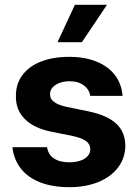

<svg xmlns="http://www.w3.org/2000/svg" viewBox="-20 -776 579 807"><path d="M272.5 -434.6Q249 -434.6 230.2 -427.5Q211.4 -420.4 200.7 -408Q189.9 -395.5 190.4 -379.9Q189 -342.3 258.8 -327.1L353.5 -307.6Q430.7 -291.5 468.5 -256.3Q506.3 -221.2 506.8 -164.1Q506.3 -112.3 476.8 -72.8Q447.3 -33.2 394 -11.2Q340.8 10.7 271.5 10.7Q200.7 10.7 148.9 -9.5Q97.2 -29.8 67.6 -67.6Q38.1 -105.5 32.2 -157.2H177.7Q182.6 -126 207 -109.9Q231.4 -93.8 271.5 -93.8Q311 -93.8 335.2 -108.9Q359.4 -124 359.4 -149.4Q359.4 -169.9 342 -182.9Q324.7 -195.8 287.1 -204.1L199.2 -221.7Q124 -236.3 85 -274.9Q45.9 -313.5 46.9 -372.1Q46.4 -422.4 73.7 -459.7Q101.1 -497.1 151.9 -517.1Q202.6 -537.1 270.5 -537.1Q336.4 -537.1 385.7 -517.1Q435.1 -497.1 463.1 -460.2Q491.2 -423.3 495.1 -373H359.4Q355 -400.9 331.5 -417.7Q308.1 -434.6 272.5 -434.6ZM294.9 -755.9H429.7L324.2 -598.6H221.7Z"/></svg>

Font: Pretendard GOV
Style: Bold
Weight: 700
Designer: Base glyphs from Inter by Rasmus Andersson; Hangeul glyphs from Noto Sans CJK(Source Han Sans) by Jang Soo-young and Kan
Foundry: Kil Hyung-jin
Version: Version 1.309